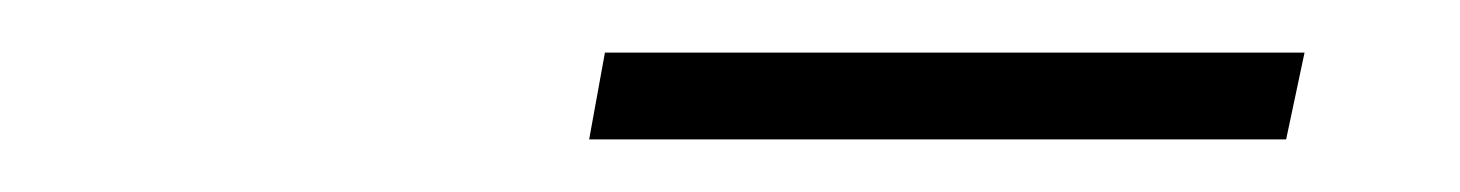

<svg xmlns="http://www.w3.org/2000/svg" viewBox="-20 -707 555 73"><path d="M469 -654H204L210 -687H476Z"/></svg>

Font: Argentum Sans ExtraLight
Style: Italic
Weight: 200
Italic angle: -11°
Designer: Julieta Ulanovsky (font), Cristiano Sobral (main changes and remaster)
Foundry: Julieta Ulanovsky (font), Cristiano Sobral (main changes and remaster)
Version: Version 2.007;June 15, 2022;FontCreator 14.0.0.2814 64-bit; 